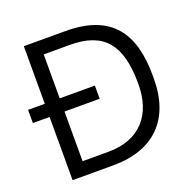

<svg xmlns="http://www.w3.org/2000/svg" viewBox="-133 -890 1018 1022"><g transform="rotate(-20 376.0 -379.5)"><path d="M338.9 0C570.3 0 698.7 -131.8 698.7 -358.9V-378.9C698.7 -611.8 607.9 -758.8 342.8 -758.8H107.4V-432.6H12.7V-357.9H107.4V0ZM191.9 -357.9H391.1V-432.6H191.9V-681.6H340.8C533.7 -681.6 607.9 -581.5 611.3 -378.9V-358.9C611.3 -189.5 518.6 -76.7 338.9 -76.7H191.9Z"/></g></svg>

Font: Duru Sans
Style: Regular
Weight: 400
Designer: Onur Yazıcıgil
Foundry: Onur Yazıcıgil
Version: Version 1.002